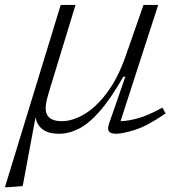

<svg xmlns="http://www.w3.org/2000/svg" viewBox="-45 -532 744 778"><path d="M463.5 -303 536.5 -512H596L443.5 -41Q474 -41.5 515.8 -53.2Q557.5 -65 613 -96L626 -72.5Q552.5 -21.5 501.8 -5.8Q451 10 425.5 10Q403 10 396.2 0Q389.5 -10 397.5 -33L463 -221H454.5Q403.5 -131.5 359.2 -81.2Q315 -31 274.5 -10.5Q234 10 194 10Q151 10 127.5 -8Q104 -26 99 -57L47 222L-11.5 226.5H-25L201 -512H261L156 -168Q147 -139 143.5 -122.2Q140 -105.5 140 -94.5Q140 -41 205 -41Q249.5 -41 297.5 -69.8Q345.5 -98.5 389 -156.8Q432.5 -215 463.5 -303Z"/></svg>

Font: Newsreader 6pt Light
Style: Italic
Weight: 300
Italic angle: -17°
Designer: Hugues Gentile
Foundry: Production Type
Version: Version 1.003; ttfautohint (v1.8.3)